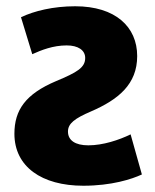

<svg xmlns="http://www.w3.org/2000/svg" viewBox="-20 -572 495 613"><path d="M26 -145C26 -221 62 -272 159 -313C226 -341 252 -356 252 -387C252 -412 229 -427 193 -427C149 -427 112 -412 83 -399L47 -517C89 -537 150 -552 220 -552C349 -552 418 -486 418 -393C418 -303 358 -254 270 -216C219 -194 197 -178 197 -152C197 -124 220 -108 262 -108C309 -108 360 -125 397 -143C399 -138 431 -20 433 -15C401 0 336 21 246 21C113 21 26 -40 26 -145Z"/></svg>

Font: Repo ExtraBold
Style: Bold
Weight: 700
Designer: Stefan Peev
Foundry: Context Ltd
Version: Version 1.502